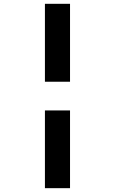

<svg xmlns="http://www.w3.org/2000/svg" viewBox="-20 -775 606 1012"><path d="M216.8 -344.2V-754.9H349.1V-344.2ZM216.8 216.8V-192.9H349.1V216.8Z"/></svg>

Font: Open Sans ExtraBold
Style: Italic
Weight: 800
Italic angle: -12°
Designer: Monotype Design Team
Foundry: Monotype Imaging Inc.
Version: Version 3.000; ttfautohint (v1.8.4)